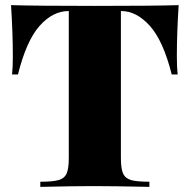

<svg xmlns="http://www.w3.org/2000/svg" viewBox="-20 -728 739 748"><path d="M669 -510Q669 -464 672 -438H649Q616 -569 564 -627Q512 -685 452 -685H451V-113Q451 -71 459.5 -52Q468 -33 490.5 -26.5Q513 -20 562 -20V0Q421 -3 343 -3Q272 -3 137 0V-20Q186 -20 208.5 -26.5Q231 -33 239.5 -52Q248 -71 248 -113V-685H247Q186 -685 134.5 -627.5Q83 -570 50 -438H27Q30 -464 30 -510Q30 -597 23 -708Q118 -705 350 -705Q581 -705 676 -708Q669 -597 669 -510Z"/></svg>

Font: Playfair Display SC Black
Style: Regular
Weight: 900
Designer: Claus Eggers Sørensen
Foundry: Claus Eggers Sørensen
Version: Version 1.200; ttfautohint (v1.6)